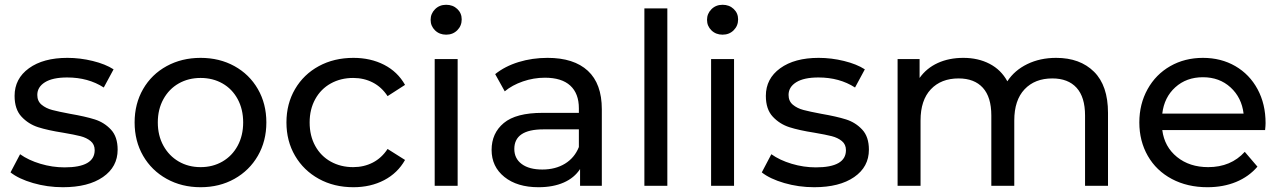

<svg xmlns="http://www.w3.org/2000/svg" viewBox="-20 -777 5355 803"><path d="M24 -56 64 -132Q99 -107 149 -92Q199 -77 250 -77Q376 -77 376 -149Q376 -173 359 -187Q342 -201 316.5 -207.5Q291 -214 244 -222Q180 -232 139.5 -245Q99 -258 70 -289Q41 -320 41 -376Q41 -448 101 -491.5Q161 -535 262 -535Q315 -535 368 -522Q421 -509 455 -487L414 -411Q349 -453 261 -453Q200 -453 168 -433Q136 -413 136 -380Q136 -354 154 -339Q172 -324 198.5 -317Q225 -310 273 -301Q337 -290 376.5 -277.5Q416 -265 444 -235Q472 -205 472 -151Q472 -79 410.5 -36.5Q349 6 243 6Q178 6 118 -11.5Q58 -29 24 -56Z M543 -265Q543 -343 578.5 -404.5Q614 -466 677 -500.5Q740 -535 819 -535Q898 -535 960.5 -500.5Q1023 -466 1058.5 -404.5Q1094 -343 1094 -265Q1094 -187 1058.5 -125.5Q1023 -64 960.5 -29Q898 6 819 6Q740 6 677 -29Q614 -64 578.5 -125.5Q543 -187 543 -265ZM997 -265Q997 -320 974 -362.5Q951 -405 910.5 -428Q870 -451 819 -451Q768 -451 727.5 -428Q687 -405 663.5 -362.5Q640 -320 640 -265Q640 -210 663.5 -167.5Q687 -125 727.5 -101.5Q768 -78 819 -78Q870 -78 910.5 -101.5Q951 -125 974 -167.5Q997 -210 997 -265Z M1178 -265Q1178 -343 1214 -404.5Q1250 -466 1313.5 -500.5Q1377 -535 1458 -535Q1530 -535 1586.5 -506Q1643 -477 1674 -422L1601 -375Q1576 -413 1539 -432Q1502 -451 1457 -451Q1405 -451 1363.5 -428Q1322 -405 1298.5 -362.5Q1275 -320 1275 -265Q1275 -209 1298.5 -166.5Q1322 -124 1363.5 -101Q1405 -78 1457 -78Q1502 -78 1539 -97Q1576 -116 1601 -154L1674 -108Q1643 -53 1586.5 -23.5Q1530 6 1458 6Q1377 6 1313.5 -29Q1250 -64 1214 -125.5Q1178 -187 1178 -265Z M1798 -530H1894V0H1798ZM1781 -694Q1781 -720 1799.5 -738.5Q1818 -757 1846 -757Q1874 -757 1892.5 -739.5Q1911 -722 1911 -696Q1911 -669 1892.5 -650.5Q1874 -632 1846 -632Q1818 -632 1799.5 -650Q1781 -668 1781 -694Z M2497 -320V0H2406V-70Q2382 -33 2337.5 -13.5Q2293 6 2232 6Q2143 6 2089.5 -37Q2036 -80 2036 -150Q2036 -220 2087 -262.5Q2138 -305 2249 -305H2401V-324Q2401 -386 2365 -419Q2329 -452 2259 -452Q2212 -452 2167 -436.5Q2122 -421 2091 -395L2051 -467Q2092 -500 2149 -517.5Q2206 -535 2270 -535Q2380 -535 2438.5 -481Q2497 -427 2497 -320ZM2401 -162V-236H2253Q2131 -236 2131 -154Q2131 -114 2162 -91Q2193 -68 2248 -68Q2303 -68 2343 -92.5Q2383 -117 2401 -162Z M2675 -742H2771V0H2675Z M2954 -530H3050V0H2954ZM2937 -694Q2937 -720 2955.5 -738.5Q2974 -757 3002 -757Q3030 -757 3048.5 -739.5Q3067 -722 3067 -696Q3067 -669 3048.5 -650.5Q3030 -632 3002 -632Q2974 -632 2955.5 -650Q2937 -668 2937 -694Z M3166 -56 3206 -132Q3241 -107 3291 -92Q3341 -77 3392 -77Q3518 -77 3518 -149Q3518 -173 3501 -187Q3484 -201 3458.5 -207.5Q3433 -214 3386 -222Q3322 -232 3281.5 -245Q3241 -258 3212 -289Q3183 -320 3183 -376Q3183 -448 3243 -491.5Q3303 -535 3404 -535Q3457 -535 3510 -522Q3563 -509 3597 -487L3556 -411Q3491 -453 3403 -453Q3342 -453 3310 -433Q3278 -413 3278 -380Q3278 -354 3296 -339Q3314 -324 3340.5 -317Q3367 -310 3415 -301Q3479 -290 3518.5 -277.5Q3558 -265 3586 -235Q3614 -205 3614 -151Q3614 -79 3552.5 -36.5Q3491 6 3385 6Q3320 6 3260 -11.5Q3200 -29 3166 -56Z M4614 -305V0H4518V-294Q4518 -371 4482.5 -410Q4447 -449 4381 -449Q4308 -449 4265 -403.5Q4222 -358 4222 -273V0H4126V-294Q4126 -371 4090.5 -410Q4055 -449 3989 -449Q3916 -449 3873 -403.5Q3830 -358 3830 -273V0H3734V-530H3826V-451Q3855 -492 3902 -513.5Q3949 -535 4009 -535Q4071 -535 4119 -510Q4167 -485 4193 -437Q4223 -483 4276.5 -509Q4330 -535 4397 -535Q4497 -535 4555.5 -477Q4614 -419 4614 -305Z M5271 -233H4841Q4850 -163 4902.5 -120.5Q4955 -78 5033 -78Q5128 -78 5186 -142L5239 -80Q5203 -38 5149.5 -16Q5096 6 5030 6Q4946 6 4881 -28.5Q4816 -63 4780.5 -125Q4745 -187 4745 -265Q4745 -342 4779.5 -404Q4814 -466 4874.5 -500.5Q4935 -535 5011 -535Q5087 -535 5146.5 -500.5Q5206 -466 5239.5 -404Q5273 -342 5273 -262Q5273 -251 5271 -233ZM4841 -302H5181Q5173 -369 5126.5 -411.5Q5080 -454 5011 -454Q4942 -454 4895.5 -412Q4849 -370 4841 -302Z"/></svg>

Font: APTA Sans Medium
Style: Bold
Weight: 500
Version: Version 7.200